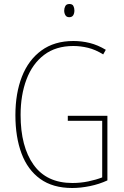

<svg xmlns="http://www.w3.org/2000/svg" viewBox="-20 -930 620 960"><path d="M319 -351H517V-28Q476 -9 429.5 0.5Q383 10 341 10Q244 10 181 -35.5Q118 -81 87.5 -163Q57 -245 57 -354Q57 -463 89.5 -546.5Q122 -630 187 -677.5Q252 -725 347 -725Q389 -725 429 -715Q469 -705 509 -681L496 -658Q457 -682 420 -691Q383 -700 347 -700Q259 -700 200.5 -655.5Q142 -611 112.5 -533Q83 -455 83 -355Q83 -197 148 -106Q213 -15 342 -15Q383 -15 421.5 -23Q460 -31 491 -43V-326H319ZM327 -910Q342 -910 347 -900Q352 -890 352 -878Q352 -863 346 -853.5Q340 -844 326 -844Q313 -844 307 -854Q301 -864 301 -877Q301 -889 306.5 -899.5Q312 -910 327 -910Z"/></svg>

Font: Noto Sans Telugu Condensed Thin
Style: Regular
Weight: 100
Width: 3
Designer: Jelle Bosma - Monotype Design Team
Foundry: Monotype Imaging Inc.
Version: Version 2.005; ttfautohint (v1.8.4.7-5d5b)